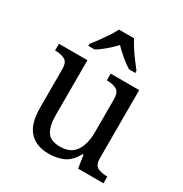

<svg xmlns="http://www.w3.org/2000/svg" viewBox="-179 -900 993 1044"><g transform="rotate(30 317.5 -378.0)"><path d="M273 10Q194 10 151 -36.5Q108 -83 108 -186V-426Q108 -470 83.5 -482Q59 -494 26 -494H23V-536H202V-191Q202 -126 224 -90Q246 -54 307 -54Q373 -54 403 -98.5Q433 -143 433 -216V-422Q433 -469 409 -481.5Q385 -494 351 -494H348V-536H527V-109Q527 -65 551.5 -53.5Q576 -42 609 -42H612V0H453L440 -81H435Q404 -25 363 -7.5Q322 10 273 10ZM167 -619Q183 -638 202 -664Q221 -690 239 -717Q257 -744 267 -766H362Q373 -744 390.5 -717Q408 -690 427.5 -664Q447 -638 462 -619V-606H423Q395 -623 366 -647.5Q337 -672 314 -696Q292 -672 263.5 -647.5Q235 -623 206 -606H167Z"/></g></svg>

Font: Noto Serif Yezidi
Style: Regular
Weight: 400
Designer: Dalton Maag Ltd
Foundry: Dalton Maag Ltd
Version: Version 1.001; ttfautohint (v1.8.4.7-5d5b)